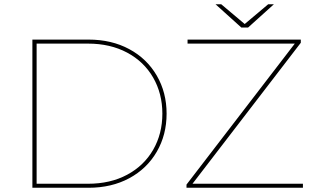

<svg xmlns="http://www.w3.org/2000/svg" viewBox="-20 -887 1501 907"><path d="M133 -700H398Q507 -700 590.5 -655Q674 -610 720.5 -530Q767 -450 767 -350Q767 -250 720.5 -170Q674 -90 590.5 -45Q507 0 398 0H133ZM396 -19Q501 -19 580.5 -61.5Q660 -104 703.5 -179.5Q747 -255 747 -350Q747 -445 703.5 -520.5Q660 -596 580.5 -638.5Q501 -681 396 -681H153V-19ZM861 -15 1378 -688 1379 -681H866V-700H1401V-685L884 -12L883 -19H1411V0H861ZM998 -867H1025L1139 -771H1133L1247 -867H1274L1152 -757H1120Z"/></svg>

Font: Montserrat
Style: Regular
Weight: 400
Designer: Julieta Ulanovsky
Foundry: Julieta Ulanovsky
Version: Version 8.000